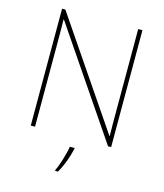

<svg xmlns="http://www.w3.org/2000/svg" viewBox="-134 -813 965 1133"><g transform="rotate(15 349.0 -246.5)"><path d="M594 0V-714H568V-211C568 -165 568 -111 569 -61H567L123 -714H103V0H129V-502C129 -555 129 -597 128 -655H130L575 0ZM387 67V61H358C352 104 327 185 311 215V221H328C356 174 375 119 387 67Z"/></g></svg>

Font: Noto Sans Sinhala Thin
Style: Regular
Weight: 100
Designer: Jelle Bosma - Monotype Design Team
Foundry: Monotype Imaging Inc.
Version: Version 2.006